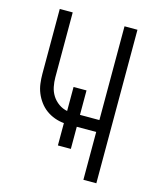

<svg xmlns="http://www.w3.org/2000/svg" viewBox="-111 -812 722 888"><g transform="rotate(15 250.0 -367.5)"><path d="M374 0H436V-735H374V-286H281V-403H219V-288Q197 -292 178 -305.5Q159 -319 147 -338Q135 -357 130.5 -379.5Q126 -402 126 -424V-735H64V-424Q64 -401 67 -378Q70 -355 78.5 -334Q87 -313 101 -294Q115 -275 133.5 -261.5Q152 -248 174 -240Q196 -232 219 -230V-123H281V-229H374Z"/></g></svg>

Font: Iosevka SS09 Light
Style: Regular
Weight: 300
Monospace: yes
Designer: Belleve Invis
Foundry: Belleve Invis
Version: Version 5.2.1; ttfautohint (v1.8.3)